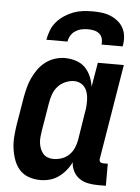

<svg xmlns="http://www.w3.org/2000/svg" viewBox="-53 -782 607 832"><g transform="rotate(5 250.0 -366.0)"><path d="M439 8H403Q382 8 361.5 4Q341 0 324 -11.5Q307 -23 297.5 -41.5Q288 -60 287 -81Q278 -62 264 -45Q250 -28 232.5 -15.5Q215 -3 194.5 2.5Q174 8 154 8Q127 8 103 -0.5Q79 -9 63 -27Q47 -45 38.5 -68.5Q30 -92 26.5 -117.5Q23 -143 25 -169.5Q27 -196 31 -222L51 -342Q55 -364 60.5 -385.5Q66 -407 75.5 -427.5Q85 -448 98.5 -467Q112 -486 130.5 -500Q149 -514 171 -521Q193 -528 214 -528Q239 -528 262.5 -520.5Q286 -513 302 -497Q318 -481 327.5 -459Q337 -437 340 -414L358 -520H471L403 -108Q402 -104 402.5 -100Q403 -96 405.5 -93Q408 -90 411.5 -89Q415 -88 419 -88H439ZM202 -88Q220 -88 238 -94Q256 -100 270 -113.5Q284 -127 291.5 -144.5Q299 -162 302 -180L321 -300Q324 -314 325 -328.5Q326 -343 325.5 -357Q325 -371 321.5 -384.5Q318 -398 310 -409Q302 -420 289.5 -426Q277 -432 263 -432Q244 -432 224.5 -423.5Q205 -415 191.5 -399.5Q178 -384 171.5 -365Q165 -346 162 -327L142 -207Q140 -193 138.5 -179.5Q137 -166 138.5 -153Q140 -140 144.5 -128Q149 -116 157 -106.5Q165 -97 177 -92.5Q189 -88 202 -88ZM127 -600Q131 -621 138.5 -641Q146 -661 160.5 -678Q175 -695 194 -707.5Q213 -720 233 -727.5Q253 -735 274 -737.5Q295 -740 316 -740Q337 -740 357 -737.5Q377 -735 395 -727.5Q413 -720 428 -707.5Q443 -695 451.5 -678Q460 -661 461.5 -641Q463 -621 459 -600H367Q369 -614 365.5 -626.5Q362 -639 352.5 -647Q343 -655 330 -658Q317 -661 303 -661Q289 -661 275 -658Q261 -655 248.5 -647Q236 -639 228.5 -626.5Q221 -614 219 -600Z"/></g></svg>

Font: Iosevka Term Curly
Style: Bold Italic
Weight: 700
Italic angle: -9°
Designer: Belleve Invis
Foundry: Belleve Invis
Version: Version 32.3.0